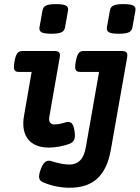

<svg xmlns="http://www.w3.org/2000/svg" viewBox="-20 -695 668 918"><path d="M291 -564.5Q289.6 -556.2 285.6 -550.3Q281.7 -544.4 274.2 -540.8Q266.6 -537.1 254.9 -535.4Q243.2 -533.7 225.6 -533.7Q190.9 -533.7 178.5 -540.8Q166 -547.9 168.9 -564.5L183.1 -644.5Q184.6 -652.8 188.5 -658.7Q192.4 -664.6 199.7 -668.2Q207 -671.9 218.8 -673.6Q230.5 -675.3 248 -675.3Q282.7 -675.3 295.4 -668.2Q308.1 -661.1 305.2 -644.5ZM188.5 177.7Q180.7 174.3 175.3 169.9Q169.9 165.5 168 158.4Q166 151.4 167.5 140.6Q168.9 129.9 174.8 114.3Q180.2 99.6 186 90.8Q191.9 82 198.2 77.9Q204.6 73.7 211.4 73.5Q218.3 73.2 225.6 75.2Q248.5 83 271 87.4Q293.5 91.8 312.5 91.8Q342.8 91.8 362.5 72.5Q382.3 53.2 390.1 10.7L453.6 -351.1H364.3Q356 -351.1 350.6 -353Q345.2 -355 342.3 -360.4Q339.4 -365.7 339.4 -375.5Q339.4 -385.3 342.3 -400.9Q345.2 -416.5 348.6 -426.3Q352.1 -436 356.7 -441.7Q361.3 -447.3 367.4 -449.2Q373.5 -451.2 381.8 -451.2H562.5Q579.1 -451.2 585 -444.1Q590.8 -437 587.9 -420.4L509.8 22Q493.7 113.3 446 158Q398.4 202.6 313.5 202.6Q281.2 202.6 249.5 196.3Q217.8 189.9 188.5 177.7ZM613.3 -564.5Q611.8 -556.2 607.9 -550.3Q604 -544.4 596.4 -540.8Q588.9 -537.1 577.1 -535.4Q565.4 -533.7 547.9 -533.7Q513.2 -533.7 500.7 -540.8Q488.3 -547.9 491.2 -564.5L505.4 -644.5Q506.8 -652.8 510.7 -658.7Q514.6 -664.6 522 -668.2Q529.3 -671.9 541 -673.6Q552.7 -675.3 570.3 -675.3Q605 -675.3 617.7 -668.2Q630.4 -661.1 627.4 -644.5ZM131.3 -351.1H71.3Q63 -351.1 57.6 -353Q52.2 -355 49.3 -360.4Q46.4 -365.7 46.4 -375.5Q46.4 -385.3 49.3 -400.9Q52.2 -416.5 55.7 -426.3Q59.1 -436 63.7 -441.7Q68.4 -447.3 74.5 -449.2Q80.6 -451.2 88.9 -451.2H240.2Q256.8 -451.2 262.7 -444.1Q268.6 -437 265.6 -420.4L216.3 -139.6Q212.4 -118.7 219.2 -109.4Q226.1 -100.1 239.7 -100.1Q252.4 -100.1 266.1 -102.8Q279.8 -105.5 293 -109.9Q309.1 -115.2 320.1 -107.9Q331.1 -100.6 335.9 -71.3Q340.8 -42 335 -27.8Q329.1 -13.7 311 -6.8Q287.6 1.5 262.2 6.1Q236.8 10.7 212.9 10.7Q180.2 10.7 155.3 0.7Q130.4 -9.3 114.7 -28.6Q99.1 -47.9 93.8 -76.2Q88.4 -104.5 94.7 -140.6Z"/></svg>

Font: Courier Prime
Style: Bold Italic
Weight: 700
Monospace: yes
Designer: Alan Dague-Greene
Foundry: Quote-Unquote Apps
Version: Version 1.202